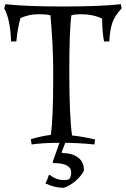

<svg xmlns="http://www.w3.org/2000/svg" viewBox="-33 -682 601 917"><path d="M352 -614Q325 -614 308 -609Q298 -541 298 -336Q298 -131 311 -35Q361 -30 421 -16L418 8Q344 0 257.5 0Q171 0 118 8L114 -17Q159 -31 210 -38Q221 -120 221 -296V-355Q221 -458 208 -609Q191 -614 149 -614Q107 -614 65 -596Q52 -554 45 -484H20Q16 -591 -13 -642L-7 -662Q89 -651 268.5 -651Q448 -651 544 -662L548 -642Q515 -607 503.5 -573Q492 -539 489 -484H464Q455 -527 455 -593Q412 -614 352 -614ZM272 178Q290 178 298 173Q307 160 307 142Q307 97 224 97L218 93L256 -14L285 -16L261 46L265 49Q311 49 339.5 70Q368 91 368 133Q354 160 327.5 182.5Q301 205 272 215Q228 215 184 194Q194 175 200 155L204 153Q236 178 272 178Z"/></svg>

Font: Almendra
Style: Regular
Weight: 400
Designer: Ana Sanfelippo
Foundry: Ana Sanfelippo
Version: Version 1.004